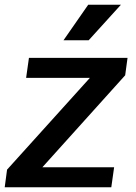

<svg xmlns="http://www.w3.org/2000/svg" viewBox="-47 -796 580 816"><path d="M485 -476 133 -85H438L426 0H-27L-17 -75L335 -465H64L76 -550H495ZM328 -776H467L330 -625H223Z"/></svg>

Font: Krub SemiBold
Style: Italic
Weight: 600
Italic angle: -8°
Designer: Ekaluck Peanpanawate
Foundry: Cadson Demak Co.,Ltd.
Version: Version 1.000; ttfautohint (v1.6)